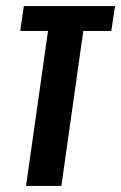

<svg xmlns="http://www.w3.org/2000/svg" viewBox="-20 -611 398 631"><path d="M65.6 0 137.8 -509.3H46.4L58.3 -591H358L345.8 -509.3H253.8L181.7 0Z"/></svg>

Font: Alumni Sans SC Thin
Style: Italic
Weight: 100
Italic angle: -8°
Designer: Robert E. Leuschke
Foundry: Robert E. Leuschke
Version: Version 1.016